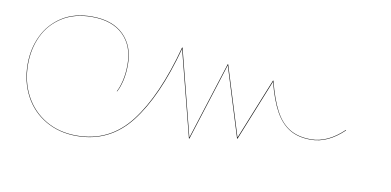

<svg xmlns="http://www.w3.org/2000/svg" viewBox="-59 -733 1841 903"><g transform="rotate(10 861.5 -282.0)"><path d="M1586 -245Q1511 -173 1430 -173Q1368 -173 1327 -198.5Q1286 -224 1258 -275Q1230 -326 1208 -411L1090 -118H1088L985 -450L867 -79H865L760 -489Q696 -251 597.5 -125Q499 1 342 1Q258 1 193 -37Q128 -75 92.5 -142Q57 -209 57 -293Q57 -366 86.5 -428Q116 -490 174.5 -527.5Q233 -565 317 -565Q415 -565 468.5 -512.5Q522 -460 522 -371Q522 -327 513.5 -292.5Q505 -258 494 -239H492Q503 -258 511.5 -293Q520 -328 520 -371Q520 -460 467 -511.5Q414 -563 317 -563Q234 -563 175.5 -526Q117 -489 88 -427.5Q59 -366 59 -293Q59 -209 94.5 -142.5Q130 -76 194 -38.5Q258 -1 342 -1Q499 -1 597 -128Q695 -255 759 -495H761L866 -84L984 -455H986L1089 -123L1207 -416H1209Q1231 -330 1258.5 -278Q1286 -226 1327 -200.5Q1368 -175 1430 -175Q1510 -175 1585 -247Z"/></g></svg>

Font: FiraGO Two
Style: Regular
Weight: 100
Designer: bBox Type
Foundry: bBox Type GmbH
Version: Version 1.001